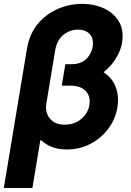

<svg xmlns="http://www.w3.org/2000/svg" viewBox="-38 -757 668 982"><path d="M127.8 204.5H-18.5L100.9 -513.8Q114.7 -586.3 155.5 -634.9Q196.4 -683.9 254.3 -709.9Q315 -737.2 381.7 -737.2Q424.4 -737.2 462.4 -726Q500.4 -714.8 528.6 -693.5Q556.8 -672.2 573.2 -641.7Q589.5 -611.2 589.1 -572.8Q589.1 -521.7 563.2 -473Q537.6 -424.4 491.8 -387.8Q530.2 -362.2 547.9 -325.8Q565.7 -289.4 565.7 -245.7Q565.7 -207 552.6 -168.1Q539.4 -129.3 513.8 -95.9Q478 -49 423.3 -20.6Q369.3 7.5 303.6 7.5Q222.3 7.5 172.9 -39.8L168 -37.6L184.3 -137.8ZM292.6 -119.3Q327.1 -119.3 353.7 -132.8Q380.3 -146.3 397.4 -169Q420.8 -200.3 420.8 -237.6Q420.8 -257.5 413.4 -272.7Q405.9 -288 392.9 -298.3Q380 -308.6 362.4 -313.7Q344.8 -318.9 324.6 -318.9H278.1L280.5 -333.1H280.2L296.2 -428.6H328.1Q392 -428.6 420.8 -477.6Q437.5 -506 437.5 -535.9Q437.5 -551.1 432.7 -563.9Q427.9 -576.7 418.1 -585.9Q408.4 -595.2 394 -600.3Q379.6 -605.5 360.4 -605.5Q320.7 -605.5 288 -580.3Q255.7 -555.4 245 -504.6L198.5 -224.1Q197.4 -215.9 197.4 -208.5Q197.4 -160.2 236.5 -133.5Q258.2 -119.3 292.6 -119.3Z"/></svg>

Font: Linik Sans
Style: Bold Italic
Weight: 700
Italic angle: 9°
Designer: Fonts by Rasmus Andersson / Changes by Cristiano Sobral with parts from Marc Monis
Foundry: rsms
Version: Version 3.020; ttfautohint (v1.6)